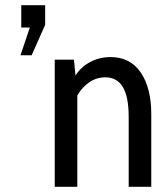

<svg xmlns="http://www.w3.org/2000/svg" viewBox="-20 -720 647 740"><path d="M59 -507 95 -614H62V-700H154V-624L102 -507ZM563 -280V0H476V-269Q476 -347 453.5 -384.5Q431 -422 386 -422Q353 -422 325 -403.5Q297 -385 278 -352V0H191V-490H265L271 -429Q292 -462 327.5 -481Q363 -500 406 -500Q482 -500 522.5 -440.5Q563 -381 563 -280Z"/></svg>

Font: Cabin Condensed
Style: Regular
Weight: 400
Width: 3
Designer: Pablo Impallari
Foundry: Pablo Impallari. http://www.impallari.com Igino Marini. http://www.ikern.com
Version: Version 2.200